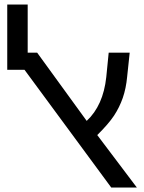

<svg xmlns="http://www.w3.org/2000/svg" viewBox="-20 -833 640 853"><path d="M88.9 -522.9H12.2V-813H103V-599.1H145L365.2 -295.9Q438.5 -364.3 452.1 -490.2L462.9 -599.1H556.2L544.9 -492.2Q540 -439.9 525.4 -397.9Q510.7 -356 486.6 -319.3Q462.4 -282.7 412.1 -232.9L587.9 0H474.1Z"/></svg>

Font: Liberation Mono
Style: Regular
Weight: 400
Monospace: yes
Designer: Steve Matteson
Foundry: Ascender Corporation
Version: Version 2.1.5